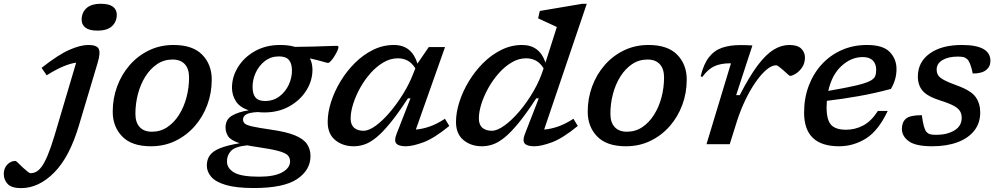

<svg xmlns="http://www.w3.org/2000/svg" viewBox="-203 -763 5279 1016"><path d="M229 -659Q229 -695.5 254 -719.2Q279 -743 331.5 -743Q374 -743 394.5 -727.5Q415 -712 415 -685Q415 -648.5 390 -624.8Q365 -601 312 -601Q270 -601 249.5 -616.5Q229 -632 229 -659ZM214 -97Q164.5 69 83 150.8Q1.5 232.5 -91 232.5Q-141.5 232.5 -162.2 210.8Q-183 189 -183 157Q-183 127.5 -164.5 108Q-146 88.5 -121 88.5Q-118 88.5 -107 99.5Q-96 110.5 -80.5 125Q-49.5 153.5 -42.5 153.5Q-27.5 153.5 -13 146.8Q1.5 140 16.8 119.8Q32 99.5 48.8 60Q65.5 20.5 85.5 -45.5L200 -431.5Q170.5 -427.5 132.8 -412Q95 -396.5 44 -364.5L17 -404Q106 -474 164.5 -499.5Q223 -525 264.5 -525Q309.5 -525 319.5 -504.2Q329.5 -483.5 314 -431.5Z M715 -525Q817 -525 867.2 -473.2Q917.5 -421.5 917.5 -342Q917.5 -271.5 894 -208Q870.5 -144.5 827.2 -95.2Q784 -46 725.2 -17.5Q666.5 11 595.5 11Q494 11 443.8 -40.8Q393.5 -92.5 393.5 -172Q393.5 -242.5 417 -306Q440.5 -369.5 483.5 -418.8Q526.5 -468 585.5 -496.5Q644.5 -525 715 -525ZM601 -66Q646.5 -66 682.8 -90.5Q719 -115 744.8 -156Q770.5 -197 784 -248.2Q797.5 -299.5 797.5 -353Q797.5 -399 774.8 -423.5Q752 -448 710 -448Q664.5 -448 628.2 -423.5Q592 -399 566.2 -358Q540.5 -317 527 -265.8Q513.5 -214.5 513.5 -161Q513.5 -115 536.2 -90.5Q559 -66 601 -66Z M1140 232Q1047 232 992.8 216Q938.5 200 915 173Q891.5 146 891.5 112.5Q891.5 81.5 907.2 59.2Q923 37 960.8 21.5Q998.5 6 1065 -5Q1017 -21 1003.8 -42.5Q990.5 -64 990.5 -88.5Q990.5 -130.5 1023.8 -150.5Q1057 -170.5 1113.5 -179.5Q1065.5 -195 1045.2 -227.2Q1025 -259.5 1024.5 -298Q1024.5 -357 1057 -409Q1089.5 -461 1147 -493Q1204.5 -525 1279 -525Q1324.5 -525 1358 -515Q1406 -515 1451.8 -516.5Q1497.5 -518 1532 -519.2Q1566.5 -520.5 1580 -520.5Q1588 -520.5 1588 -514Q1588 -507 1581.8 -493.2Q1575.5 -479.5 1566.2 -464.8Q1557 -450 1547.8 -440Q1538.5 -430 1533 -430Q1527.5 -430 1504.8 -437Q1482 -444 1437 -454Q1450 -428.5 1450.5 -395Q1450.5 -336 1418 -284.2Q1385.5 -232.5 1328 -200.2Q1270.5 -168 1196 -168Q1177.5 -168 1161 -170Q1115.5 -167.5 1099.2 -157.2Q1083 -147 1083 -130.5Q1083 -117.5 1092.5 -109Q1102 -100.5 1133.8 -93.5Q1165.5 -86.5 1231 -77Q1312 -65.5 1357.5 -46.8Q1403 -28 1421.5 -0.8Q1440 26.5 1440 63Q1440 137 1369.2 184.5Q1298.5 232 1140 232ZM1202.5 -228.5Q1244 -229 1275.5 -252.8Q1307 -276.5 1324.5 -313.5Q1342 -350.5 1342 -390Q1341.5 -428 1325.5 -446.2Q1309.5 -464.5 1273 -464.5Q1231 -464.5 1199.8 -440.8Q1168.5 -417 1151 -380Q1133.5 -343 1133.5 -303.5Q1133.5 -265 1149.5 -246.5Q1165.5 -228 1202.5 -228.5ZM998 91Q998 127.5 1035.8 149.8Q1073.5 172 1168.5 172Q1249 172 1290.5 148.8Q1332 125.5 1332 91Q1332 71 1318.8 58Q1305.5 45 1266.8 35Q1228 25 1152.5 14Q1127 10.5 1105.5 6Q1041.5 12.5 1019.8 35.2Q998 58 998 91Z M1895 -53 1969 -242.5H1955.5Q1903 -162 1862 -112Q1821 -62 1788 -35.2Q1755 -8.5 1726.2 1.2Q1697.5 11 1669 11Q1610.5 11 1570.8 -21.8Q1531 -54.5 1531 -117.5Q1531 -168 1549 -224Q1567 -280 1599.2 -333.2Q1631.5 -386.5 1675.2 -430Q1719 -473.5 1771.2 -499.2Q1823.5 -525 1880.5 -525Q1929.5 -525 1960.5 -499.8Q1991.5 -474.5 2006 -426.5L2066 -514H2152L1997.5 -77.5Q2031.5 -80 2070 -93.2Q2108.5 -106.5 2151.5 -134.5L2174.5 -96.5Q2094.5 -31 2037.5 -10Q1980.5 11 1945 11Q1906.5 11 1894 -3.8Q1881.5 -18.5 1895 -53ZM1652.5 -136Q1652.5 -103 1670.8 -87Q1689 -71 1720.5 -71Q1748.5 -71 1785 -97.5Q1821.5 -124 1859.2 -168.2Q1897 -212.5 1930 -265.8Q1963 -319 1983.5 -373L1995 -401.5Q1976 -431 1952.8 -442.8Q1929.5 -454.5 1902.5 -454.5Q1863 -454.5 1826 -432.8Q1789 -411 1757.5 -375.5Q1726 -340 1702.5 -297.5Q1679 -255 1665.8 -212.8Q1652.5 -170.5 1652.5 -136Z M2854.5 -96.5Q2774.5 -31 2717.5 -10Q2660.5 11 2625 11Q2586.5 11 2573.8 -3.5Q2561 -18 2574 -52.5L2648 -242.5H2634.5Q2582 -162 2541 -112Q2500 -62 2466.8 -35.2Q2433.5 -8.5 2404.8 1.2Q2376 11 2347.5 11Q2289 11 2249.5 -21.8Q2210 -54.5 2210 -117.5Q2210 -168 2228 -224Q2246 -280 2278.2 -333.2Q2310.5 -386.5 2354.2 -430Q2398 -473.5 2450.2 -499.2Q2502.5 -525 2559.5 -525Q2652.5 -525 2683.5 -431.5L2743.5 -620Q2734.5 -624.5 2716.5 -632.8Q2698.5 -641 2678.5 -650.2Q2658.5 -659.5 2644.5 -666L2653.5 -705L2878.5 -743H2902L2676.5 -77.5Q2711 -80 2749.5 -93.2Q2788 -106.5 2831.5 -134.5ZM2331 -136Q2331 -103 2349.5 -87Q2368 -71 2399.5 -71Q2428 -71 2466.8 -99Q2505.5 -127 2545.8 -174.2Q2586 -221.5 2620.2 -280.5Q2654.5 -339.5 2673.5 -401.5Q2655 -431 2631.8 -442.8Q2608.5 -454.5 2581 -454.5Q2541.5 -454.5 2504.8 -432.8Q2468 -411 2436.5 -375.5Q2405 -340 2381.2 -297.5Q2357.5 -255 2344.2 -212.8Q2331 -170.5 2331 -136Z M3228.5 -525Q3330.5 -525 3380.8 -473.2Q3431 -421.5 3431 -342Q3431 -271.5 3407.5 -208Q3384 -144.5 3340.8 -95.2Q3297.5 -46 3238.8 -17.5Q3180 11 3109 11Q3007.5 11 2957.2 -40.8Q2907 -92.5 2907 -172Q2907 -242.5 2930.5 -306Q2954 -369.5 2997 -418.8Q3040 -468 3099 -496.5Q3158 -525 3228.5 -525ZM3114.5 -66Q3160 -66 3196.2 -90.5Q3232.5 -115 3258.2 -156Q3284 -197 3297.5 -248.2Q3311 -299.5 3311 -353Q3311 -399 3288.2 -423.5Q3265.5 -448 3223.5 -448Q3178 -448 3141.8 -423.5Q3105.5 -399 3079.8 -358Q3054 -317 3040.5 -265.8Q3027 -214.5 3027 -161Q3027 -115 3049.8 -90.5Q3072.5 -66 3114.5 -66Z M3665 -428H3660Q3611 -428 3577.2 -412.5Q3543.5 -397 3513.5 -356L3504.5 -359Q3520.5 -424.5 3548.8 -460.5Q3577 -496.5 3618.5 -510.5Q3660 -524.5 3715 -524.5Q3733 -524.5 3747.5 -524Q3762 -523.5 3778.5 -522.5L3692.5 -259.5H3711.5Q3763.5 -360.5 3807.2 -418.2Q3851 -476 3891.5 -500.5Q3932 -525 3974 -525Q4017.5 -525 4037 -505.5Q4056.5 -486 4056.5 -459Q4056.5 -428 4041.5 -406.2Q4026.5 -384.5 4007.8 -373Q3989 -361.5 3977.5 -361.5Q3975 -361.5 3965 -370.5Q3955 -379.5 3943.5 -390Q3932 -400.5 3920.8 -409Q3909.5 -417.5 3904 -417.5Q3880.5 -417.5 3852.8 -394Q3825 -370.5 3796.2 -329.5Q3767.5 -288.5 3741.8 -235.2Q3716 -182 3697 -122.5L3658.5 0H3535.5Z M4494.5 -176Q4444.5 -70.5 4378.8 -29.8Q4313 11 4237 11Q4052 11 4052 -167Q4052 -243.5 4076.5 -308.8Q4101 -374 4145.5 -422.5Q4190 -471 4251 -498Q4312 -525 4385 -525Q4469.5 -525 4505.2 -488Q4541 -451 4541 -397.5Q4541 -342 4511.5 -292.5Q4427 -269.5 4339 -254Q4251 -238.5 4172.5 -229.5Q4171 -213.5 4171 -196.5Q4171 -128 4195 -102.2Q4219 -76.5 4274 -76.5Q4322.5 -76.5 4365.2 -99.2Q4408 -122 4442.5 -176ZM4362.5 -461Q4301.5 -461 4250.2 -414.2Q4199 -367.5 4180 -282Q4272.5 -298 4324.2 -310Q4376 -322 4399.2 -333.8Q4422.5 -345.5 4428 -359.8Q4433.5 -374 4433.5 -394Q4433.5 -424.5 4415.8 -442.8Q4398 -461 4362.5 -461Z M4675 -153.5Q4684.5 -80.5 4700 -64.5Q4709 -55 4720.5 -52.2Q4732 -49.5 4751 -49.5Q4808.5 -49.5 4847.2 -72.8Q4886 -96 4886 -139.5Q4886 -159 4877.5 -174Q4869 -189 4845 -202.5Q4821 -216 4774.5 -230.5Q4705 -252.5 4679.5 -282.2Q4654 -312 4654 -358Q4654 -434.5 4716.8 -479.8Q4779.5 -525 4887 -525Q5038 -525 5038 -441Q5038 -410.5 5015 -392.2Q4992 -374 4944.5 -374Q4932 -435.5 4914.5 -450.5Q4905 -459 4893.5 -461.2Q4882 -463.5 4864.5 -463.5Q4815 -463.5 4784.2 -445Q4753.5 -426.5 4753.5 -395.5Q4753.5 -378.5 4760.8 -365.8Q4768 -353 4791.8 -340Q4815.5 -327 4864 -309.5Q4936.5 -283 4960.2 -249Q4984 -215 4984 -168Q4984 -111 4952 -71Q4920 -31 4863 -10Q4806 11 4730.5 11Q4642 11 4605.8 -15.8Q4569.5 -42.5 4569.5 -81.5Q4569.5 -116 4590.8 -134.8Q4612 -153.5 4675 -153.5Z"/></svg>

Font: Newsreader Caption Medium
Style: Italic
Weight: 500
Italic angle: -17°
Designer: Hugues Gentile
Foundry: Production Type
Version: Version 1.001